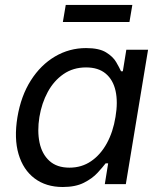

<svg xmlns="http://www.w3.org/2000/svg" viewBox="-20 -748 654 780"><path d="M234.9 11.7Q167 11.7 120.6 -23.2Q74.2 -58.1 55.4 -121.8Q36.6 -185.5 50.8 -272Q65.4 -358.9 105.5 -421.6Q145.5 -484.4 203.6 -518.6Q261.7 -552.7 329.6 -552.7Q382.3 -552.7 410.6 -535.4Q439 -518.1 451.9 -495.8Q464.8 -473.6 471.7 -458.5H479L493.2 -545.9H581.5L491.2 0H405.8L419.4 -84.5H409.2Q397 -68.4 376 -45.7Q355 -22.9 320.8 -5.6Q286.6 11.7 234.9 11.7ZM262.2 -66.9Q312 -66.9 350.3 -93.3Q388.7 -119.6 414.1 -166Q439.5 -212.4 449.2 -272.9Q459.5 -333.5 449.5 -378.7Q439.5 -423.8 409.4 -449Q379.4 -474.1 329.6 -474.1Q277.3 -474.1 238 -447Q198.7 -419.9 174.1 -374.5Q149.4 -329.1 140.1 -272.9Q130.9 -215.8 140.6 -168.9Q150.4 -122.1 180.7 -94.5Q210.9 -66.9 262.2 -66.9ZM517.6 -728 505.9 -658.7H235.4L247.1 -728Z"/></svg>

Font: Inter
Style: Italic
Weight: 400
Italic angle: -9.3988°
Designer: Rasmus Andersson
Foundry: rsms
Version: Version 4.001;git-66647c0bb